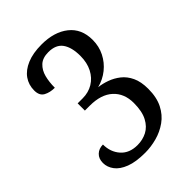

<svg xmlns="http://www.w3.org/2000/svg" viewBox="-212 -827 940 940"><g transform="rotate(-45 258.0 -357.0)"><path d="M232 10Q168 10 128 -5.5Q88 -21 69 -46.5Q50 -72 50 -101Q50 -131 68 -148Q86 -165 114 -165Q114 -113 145 -78Q176 -43 232 -43Q268 -43 298 -58.5Q328 -74 346.5 -109Q365 -144 365 -202Q365 -268 323 -306.5Q281 -345 203 -345H169V-395H204Q244 -395 275.5 -414Q307 -433 325 -468Q343 -503 343 -550Q343 -609 320 -641.5Q297 -674 245 -674Q205 -674 183 -653.5Q161 -633 152.5 -600.5Q144 -568 144 -528Q111 -528 87 -541Q63 -554 63 -590Q63 -629 84 -659Q105 -689 146.5 -706.5Q188 -724 248 -724Q335 -724 388 -682Q441 -640 441 -563Q441 -518 422 -480.5Q403 -443 370.5 -417Q338 -391 296 -380Q323 -377 352.5 -366.5Q382 -356 407.5 -336Q433 -316 448.5 -283Q464 -250 464 -201Q464 -142 443.5 -101.5Q423 -61 388.5 -36.5Q354 -12 313 -1Q272 10 232 10Z"/></g></svg>

Font: Noto Serif Thai SemiCondensed
Style: Regular
Weight: 400
Width: 4
Designer: Monotype Design Team
Foundry: Monotype Imaging Inc.
Version: Version 2.002